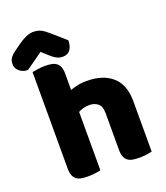

<svg xmlns="http://www.w3.org/2000/svg" viewBox="-193 -970 934 1083"><g transform="rotate(-20 274.0 -428.0)"><path d="M532 -1Q522 2 500.5 5Q479 8 456 8Q434 8 416.5 5Q399 2 387 -7Q375 -16 368.5 -31.5Q362 -47 362 -72V-294Q362 -335 341.5 -351.5Q321 -368 291 -368Q271 -368 253 -363Q235 -358 224 -351V-1Q214 2 192.5 5Q171 8 148 8Q126 8 108.5 5Q91 2 79 -7Q67 -16 60.5 -31.5Q54 -47 54 -72V-652Q65 -654 86.5 -657.5Q108 -661 130 -661Q152 -661 169.5 -658Q187 -655 199 -646Q211 -637 217.5 -621.5Q224 -606 224 -581V-483Q237 -488 263.5 -494.5Q290 -501 322 -501Q421 -501 476.5 -451.5Q532 -402 532 -304ZM135 -744Q104 -721 80 -704.5Q56 -688 34 -672Q4 -672 -16.5 -689.5Q-37 -707 -37 -733Q-37 -753 -27.5 -768Q-18 -783 9 -802L45 -828Q70 -845 91.5 -854.5Q113 -864 133 -864Q160 -864 179 -855Q198 -846 224 -823L305 -752Q305 -718 290.5 -696.5Q276 -675 245 -675Q235 -675 226.5 -677Q218 -679 208 -684Q198 -689 186 -698.5Q174 -708 158 -723Z"/></g></svg>

Font: Baloo Tamma
Style: Regular
Weight: 400
Designer: Divya Kowshik and Ek Type
Foundry: Ek Type
Version: Version 1.007;PS 1.000;hotconv 1.0.88;makeotf.lib2.5.647800